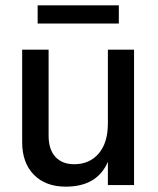

<svg xmlns="http://www.w3.org/2000/svg" viewBox="-20 -693 591 719"><path d="M482 0H384V-87Q344 6 226 6Q151 6 107 -38.5Q63 -83 63 -161V-507H162V-185Q162 -133 187.5 -105.5Q213 -78 258 -78Q315 -78 349.5 -118Q384 -158 384 -231V-507H482ZM425 -605H121V-673H425Z"/></svg>

Font: Hind Siliguri Medium
Style: Regular
Weight: 500
Designer: Jyotish Sonowal
Foundry: Indian Type Foundry
Version: Version 1.001;PS 1.0;hotconv 1.0.86;makeotf.lib2.5.63406; tt